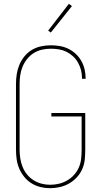

<svg xmlns="http://www.w3.org/2000/svg" viewBox="-20 -981 540 1009"><path d="M243 8Q218 8 193 2Q168 -4 146 -17.5Q124 -31 107.5 -51.5Q91 -72 81 -95.5Q71 -119 67.5 -144Q64 -169 64 -195V-540Q64 -566 68 -591.5Q72 -617 82 -641Q92 -665 109 -685.5Q126 -706 148 -719Q170 -732 195.5 -737.5Q221 -743 247 -743Q271 -743 294.5 -739Q318 -735 339.5 -724.5Q361 -714 378.5 -697.5Q396 -681 407.5 -660.5Q419 -640 424.5 -616.5Q430 -593 430 -570Q430 -569 430 -568.5Q430 -568 430 -567H411Q411 -568 411 -568.5Q411 -569 411 -569Q411 -591 406 -611.5Q401 -632 390.5 -651Q380 -670 364.5 -684.5Q349 -699 330 -708.5Q311 -718 290 -721.5Q269 -725 247 -725Q224 -725 201 -720Q178 -715 158 -702.5Q138 -690 123 -671.5Q108 -653 99 -631.5Q90 -610 86.5 -586.5Q83 -563 83 -540V-195Q83 -172 86.5 -149Q90 -126 98.5 -104.5Q107 -83 121.5 -65Q136 -47 155.5 -34.5Q175 -22 197.5 -16Q220 -10 243 -10Q267 -10 290 -15.5Q313 -21 333.5 -33Q354 -45 370 -63Q386 -81 395 -102.5Q404 -124 406.5 -147.5Q409 -171 409 -195V-369H250V-387H428V-195Q428 -169 425.5 -143Q423 -117 412.5 -93Q402 -69 384 -49.5Q366 -30 343.5 -17Q321 -4 295 2Q269 8 243 8ZM247 -810 233 -820 342 -961 358 -949Z"/></svg>

Font: Zed Mono Thin
Style: Regular
Weight: 100
Monospace: yes
Designer: Belleve Invis
Foundry: Belleve Invis
Version: Version 1.0.0; ttfautohint (v1.8.4)